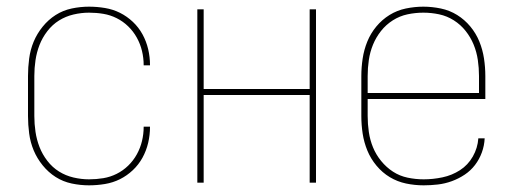

<svg xmlns="http://www.w3.org/2000/svg" viewBox="-20 -548 1540 576"><path d="M247 8Q221 8 195 2.5Q169 -3 147 -17Q125 -31 108 -52Q91 -73 81 -97Q71 -121 67.5 -147.5Q64 -174 64 -200V-320Q64 -346 67.5 -372.5Q71 -399 81 -423Q91 -447 108 -468Q125 -489 147 -503Q169 -517 195 -522.5Q221 -528 247 -528Q271 -528 295 -524Q319 -520 340 -509.5Q361 -499 378.5 -482.5Q396 -466 407.5 -445Q419 -424 424.5 -400.5Q430 -377 430 -353V-352H411V-353Q411 -374 406 -395Q401 -416 390.5 -435Q380 -454 364.5 -469Q349 -484 330 -493.5Q311 -503 290 -506.5Q269 -510 247 -510Q224 -510 200.5 -504.5Q177 -499 157 -486.5Q137 -474 122 -454.5Q107 -435 98.5 -413Q90 -391 86.5 -367.5Q83 -344 83 -320V-200Q83 -176 86.5 -152.5Q90 -129 98.5 -107Q107 -85 122 -65.5Q137 -46 157 -33.5Q177 -21 200.5 -15.5Q224 -10 247 -10Q269 -10 290 -13.5Q311 -17 330 -26.5Q349 -36 364.5 -51Q380 -66 390.5 -85Q401 -104 406 -125Q411 -146 411 -167V-168H430V-167Q430 -143 424.5 -119.5Q419 -96 407.5 -75Q396 -54 378.5 -37.5Q361 -21 340 -10.5Q319 0 295 4Q271 8 247 8Z M572 0V-520H591V-281H909V-520H928V0H909V-263H591V0Z M1251 8Q1224 8 1198 2.5Q1172 -3 1149.5 -16.5Q1127 -30 1109.5 -51Q1092 -72 1082 -96.5Q1072 -121 1068 -147Q1064 -173 1064 -200V-320Q1064 -346 1068 -372.5Q1072 -399 1082 -423.5Q1092 -448 1109 -468.5Q1126 -489 1148.5 -503Q1171 -517 1197.5 -522.5Q1224 -528 1250 -528Q1276 -528 1302.5 -522.5Q1329 -517 1351.5 -503Q1374 -489 1391 -468.5Q1408 -448 1418 -423.5Q1428 -399 1432 -372.5Q1436 -346 1436 -320V-251H1083V-200Q1083 -176 1086.5 -152Q1090 -128 1099 -106Q1108 -84 1123.5 -65Q1139 -46 1159 -33Q1179 -20 1203 -15Q1227 -10 1251 -10Q1279 -10 1307.5 -16Q1336 -22 1360 -37.5Q1384 -53 1398.5 -78.5Q1413 -104 1415 -133H1434Q1433 -111 1425.5 -90.5Q1418 -70 1405 -53Q1392 -36 1374 -24Q1356 -12 1335.5 -4.5Q1315 3 1293.5 5.5Q1272 8 1251 8ZM1083 -269H1417V-320Q1417 -344 1413.5 -368Q1410 -392 1401 -414Q1392 -436 1377 -455Q1362 -474 1341.5 -487Q1321 -500 1297.5 -505Q1274 -510 1250 -510Q1226 -510 1202.5 -505Q1179 -500 1158.5 -487Q1138 -474 1123 -455Q1108 -436 1099 -414Q1090 -392 1086.5 -368Q1083 -344 1083 -320Z"/></svg>

Font: Iosevka Curly Thin
Style: Regular
Weight: 100
Monospace: yes
Designer: Belleve Invis
Foundry: Belleve Invis
Version: Version 22.1.2; ttfautohint (v1.8.4)